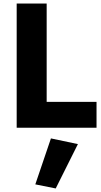

<svg xmlns="http://www.w3.org/2000/svg" viewBox="-20 -720 568 1082"><path d="M74 -700H243V-146H524V0H74ZM267 60 419 92 294 342 179 319Z"/></svg>

Font: renner_700bold
Style: Bold
Weight: 700
Version: Version 003.000 ; ttfautohint (v0.97) -l 8 -r 50 -G 200 -x 1